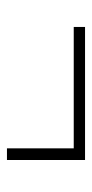

<svg xmlns="http://www.w3.org/2000/svg" viewBox="124 -492 264 552"><g transform="rotate(90 256.0 -216.0)"><path d="M440 -104H406.5V-313.5H440ZM57.5 -296V-328.5H440V-296Z"/></g></svg>

Font: Anek Bangla
Style: Extra-light
Weight: 200
Designer: Sulekha Rajkumar (Bangla), Yesha Goshar (Latin)
Foundry: Ek Type
Version: Version 1.002;March 21, 2022;FontCreator 13.0.0.2683 64-bit